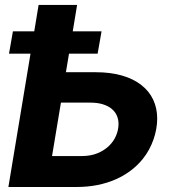

<svg xmlns="http://www.w3.org/2000/svg" viewBox="-20 -747 717 767"><path d="M285.5 0H13.5L101.9 -532.7H16L31.6 -621.8H116.8L134.2 -727.3H288L270.6 -621.8H385.7L370 -532.7H255.7L243.3 -458.5H361.9Q421.9 -458.5 467.7 -445.1Q513.5 -431.8 544.7 -407.3Q576 -382.8 592 -348.7Q608 -314.6 608 -273.1Q608 -252.8 604.2 -231.7Q600.5 -210.6 593.2 -189.8Q585.9 -169 575.1 -149.1Q564.3 -129.3 549.7 -111.2Q529.5 -86.3 502.7 -65.9Q475.9 -45.5 442.6 -30.7Q409.4 -16 370 -8Q330.6 0 285.5 0ZM306.1 -123.6Q342.7 -123.6 370.2 -135.1Q397.7 -146.7 416.2 -165Q434.7 -183.2 444.1 -206.1Q453.5 -229 453.5 -251.8Q453.5 -269.9 446.6 -285.5Q439.6 -301.1 425.8 -312.5Q411.9 -323.9 390.8 -330.4Q369.7 -337 341.6 -337H223.4L187.9 -123.6Z"/></svg>

Font: Linik Sans
Style: Bold Italic
Weight: 700
Italic angle: 9°
Designer: Fonts by Rasmus Andersson / Changes by Cristiano Sobral with parts from Marc Monis
Foundry: rsms
Version: Version 3.020; ttfautohint (v1.6)